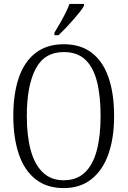

<svg xmlns="http://www.w3.org/2000/svg" viewBox="-20 -951 652 981"><path d="M306 10Q219 10 161.5 -35.5Q104 -81 76 -164Q48 -247 48 -359Q48 -473 76.5 -555Q105 -637 162.5 -681Q220 -725 306 -725Q391 -725 448 -682Q505 -639 534 -556.5Q563 -474 563 -358Q563 -245 533.5 -162.5Q504 -80 446.5 -35Q389 10 306 10ZM305 -30Q372 -30 413.5 -69.5Q455 -109 474.5 -182.5Q494 -256 494 -358Q494 -461 475.5 -534Q457 -607 416 -646Q375 -685 306 -685Q207 -685 162 -599Q117 -513 117 -358Q117 -257 137 -183.5Q157 -110 199 -70Q241 -30 305 -30ZM258 -784Q273 -809 287.5 -834Q302 -859 314.5 -884Q327 -909 335 -931H409V-921Q402 -908 387 -889Q372 -870 353 -848.5Q334 -827 315 -807Q296 -787 279 -771H258Z"/></svg>

Font: Noto Serif Ethiopic Condensed Light
Style: Regular
Weight: 300
Width: 3
Designer: Monotype Design Team
Foundry: Monotype Imaging Inc.
Version: Version 2.102